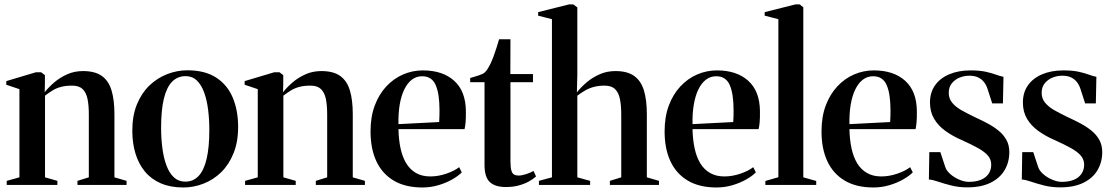

<svg xmlns="http://www.w3.org/2000/svg" viewBox="-20 -838 5036 870"><path d="M68 -34.5V-434L8.5 -454V-470.5L142.5 -510.5H166.5L183.5 -497.5V-458.5L182.5 -420Q200.5 -443 226.2 -465Q252 -487 284.8 -501.5Q317.5 -516 356 -516Q410.5 -516 441.5 -493.8Q472.5 -471.5 485.5 -428Q498.5 -384.5 498.5 -321.5V-34.5L553.5 -18.5V0H331V-18.5L382.5 -34.5V-319.5Q382.5 -359.5 376.8 -388.8Q371 -418 354.8 -434Q338.5 -450 307 -450Q278.5 -450 257.2 -444.5Q236 -439 218.8 -428.5Q201.5 -418 184 -404.5V-34.5L240 -18.5V0H10.5V-18.5Z M579.5 -245.5Q579.5 -314 600.5 -365.2Q621.5 -416.5 657.2 -450.8Q693 -485 737.8 -502.2Q782.5 -519.5 829.5 -519.5Q908 -519.5 959 -486.8Q1010 -454 1034.5 -396Q1059 -338 1059 -263Q1059 -194.5 1038 -143Q1017 -91.5 981.8 -57.2Q946.5 -23 902 -5.8Q857.5 11.5 810.5 11.5Q752.5 11.5 709 -7.2Q665.5 -26 637 -60.2Q608.5 -94.5 594 -141.8Q579.5 -189 579.5 -245.5ZM820 -15Q855.5 -15 879.8 -40.5Q904 -66 916.2 -118Q928.5 -170 928.5 -248.5Q928.5 -297 923 -341Q917.5 -385 905 -419.2Q892.5 -453.5 872 -473.2Q851.5 -493 821 -493Q784.5 -493 759.8 -467.8Q735 -442.5 722.5 -390.8Q710 -339 710 -259Q710 -210.5 715.8 -166.5Q721.5 -122.5 734.2 -88.2Q747 -54 768 -34.5Q789 -15 820 -15Z M1148 -34.5V-434L1088.5 -454V-470.5L1222.5 -510.5H1246.5L1263.5 -497.5V-458.5L1262.5 -420Q1280.5 -443 1306.2 -465Q1332 -487 1364.8 -501.5Q1397.5 -516 1436 -516Q1490.5 -516 1521.5 -493.8Q1552.5 -471.5 1565.5 -428Q1578.5 -384.5 1578.5 -321.5V-34.5L1633.5 -18.5V0H1411V-18.5L1462.5 -34.5V-319.5Q1462.5 -359.5 1456.8 -388.8Q1451 -418 1434.8 -434Q1418.5 -450 1387 -450Q1358.5 -450 1337.2 -444.5Q1316 -439 1298.8 -428.5Q1281.5 -418 1264 -404.5V-34.5L1320 -18.5V0H1090.5V-18.5Z M1894.5 11.5Q1816.5 11.5 1764.2 -19.5Q1712 -50.5 1685.5 -107.2Q1659 -164 1659 -242.5Q1659 -308.5 1678 -359.5Q1697 -410.5 1730.2 -446.2Q1763.5 -482 1806.2 -500.5Q1849 -519 1896 -519Q1986 -519 2038 -472Q2090 -425 2091 -335.5Q2091.5 -304 2089.8 -284.2Q2088 -264.5 2085 -253H1785.5Q1786.5 -205 1795 -165.8Q1803.5 -126.5 1820.8 -98Q1838 -69.5 1865.2 -54Q1892.5 -38.5 1930 -38.5Q1965.5 -38.5 2002.2 -51Q2039 -63.5 2060.5 -80.5L2072.5 -57Q2056.5 -40.5 2028.8 -24.8Q2001 -9 1966.2 1.2Q1931.5 11.5 1894.5 11.5ZM1785.5 -275.5 1970 -285Q1971 -299.5 1971.2 -312Q1971.5 -324.5 1971.5 -338.5Q1971.5 -413.5 1954 -453Q1936.5 -492.5 1893 -492.5Q1866.5 -492.5 1846.2 -477Q1826 -461.5 1812 -432.8Q1798 -404 1791.2 -364.2Q1784.5 -324.5 1785.5 -275.5Z M2272 9.5Q2224.5 9.5 2200 -12.5Q2175.5 -34.5 2175.5 -91V-465.5H2110.5V-484.5Q2118 -487 2128.8 -490Q2139.5 -493 2150.5 -496.8Q2161.5 -500.5 2167.5 -503.5Q2176 -508 2182.2 -515.8Q2188.5 -523.5 2193.8 -533Q2199 -542.5 2204 -552Q2209 -562.5 2215.8 -580.8Q2222.5 -599 2229.5 -620.5Q2236.5 -642 2241.5 -660H2293L2292.5 -502.5H2395V-465.5H2293V-107.5Q2293 -80 2297 -66Q2301 -52 2309.2 -47.2Q2317.5 -42.5 2329.5 -42.5Q2344 -42.5 2364.2 -49Q2384.5 -55.5 2397.5 -63.5L2409 -38.5Q2396 -26.5 2376 -15.5Q2356 -4.5 2330 2.5Q2304 9.5 2272 9.5Z M2481 -34.5V-751L2418.5 -767V-783L2558 -818H2578L2596 -804.5V-499.5L2594 -419.5Q2612.5 -443 2638.5 -465Q2664.5 -487 2697.2 -501.5Q2730 -516 2769 -516Q2823 -516 2854 -493.5Q2885 -471 2898 -427.5Q2911 -384 2911 -320.5V-34.5L2966 -18.5V0H2743.5V-18.5L2795 -34.5V-318.5Q2795 -359 2789.2 -388.5Q2783.5 -418 2767.2 -434Q2751 -450 2719.5 -450Q2693.5 -450 2672 -444.5Q2650.5 -439 2632.2 -428.5Q2614 -418 2596 -404.5V-34.5L2654 -18.5V0H2422V-18.5Z M3227 11.5Q3149 11.5 3096.8 -19.5Q3044.5 -50.5 3018 -107.2Q2991.5 -164 2991.5 -242.5Q2991.5 -308.5 3010.5 -359.5Q3029.5 -410.5 3062.8 -446.2Q3096 -482 3138.8 -500.5Q3181.5 -519 3228.5 -519Q3318.5 -519 3370.5 -472Q3422.5 -425 3423.5 -335.5Q3424 -304 3422.2 -284.2Q3420.5 -264.5 3417.5 -253H3118Q3119 -205 3127.5 -165.8Q3136 -126.5 3153.2 -98Q3170.5 -69.5 3197.8 -54Q3225 -38.5 3262.5 -38.5Q3298 -38.5 3334.8 -51Q3371.5 -63.5 3393 -80.5L3405 -57Q3389 -40.5 3361.2 -24.8Q3333.5 -9 3298.8 1.2Q3264 11.5 3227 11.5ZM3118 -275.5 3302.5 -285Q3303.5 -299.5 3303.8 -312Q3304 -324.5 3304 -338.5Q3304 -413.5 3286.5 -453Q3269 -492.5 3225.5 -492.5Q3199 -492.5 3178.8 -477Q3158.5 -461.5 3144.5 -432.8Q3130.5 -404 3123.8 -364.2Q3117 -324.5 3118 -275.5Z M3507 -35V-751L3445 -767V-783L3584 -818H3604L3620 -804.5V-34.5L3678.5 -18V0H3448V-18Z M3938 11.5Q3860 11.5 3807.8 -19.5Q3755.5 -50.5 3729 -107.2Q3702.5 -164 3702.5 -242.5Q3702.5 -308.5 3721.5 -359.5Q3740.5 -410.5 3773.8 -446.2Q3807 -482 3849.8 -500.5Q3892.5 -519 3939.5 -519Q4029.5 -519 4081.5 -472Q4133.5 -425 4134.5 -335.5Q4135 -304 4133.2 -284.2Q4131.5 -264.5 4128.5 -253H3829Q3830 -205 3838.5 -165.8Q3847 -126.5 3864.2 -98Q3881.5 -69.5 3908.8 -54Q3936 -38.5 3973.5 -38.5Q4009 -38.5 4045.8 -51Q4082.5 -63.5 4104 -80.5L4116 -57Q4100 -40.5 4072.2 -24.8Q4044.5 -9 4009.8 1.2Q3975 11.5 3938 11.5ZM3829 -275.5 4013.5 -285Q4014.5 -299.5 4014.8 -312Q4015 -324.5 4015 -338.5Q4015 -413.5 3997.5 -453Q3980 -492.5 3936.5 -492.5Q3910 -492.5 3889.8 -477Q3869.5 -461.5 3855.5 -432.8Q3841.5 -404 3834.8 -364.2Q3828 -324.5 3829 -275.5Z M4362.5 11Q4324.5 11 4290.5 2.5Q4256.5 -6 4230.5 -15Q4204.5 -24 4189 -24.5L4191 -148.5H4241L4263.5 -80.5Q4269 -64 4286.5 -48.8Q4304 -33.5 4327 -23.8Q4350 -14 4370.5 -14Q4401.5 -14 4424 -23Q4446.5 -32 4459 -49.8Q4471.5 -67.5 4471.5 -92Q4471.5 -115 4456.8 -132.5Q4442 -150 4412 -166.8Q4382 -183.5 4337.5 -203.5Q4296 -221.5 4263.5 -245Q4231 -268.5 4212.5 -300Q4194 -331.5 4194 -373.5Q4194 -419 4217 -451.5Q4240 -484 4281.5 -501.5Q4323 -519 4378 -519Q4419.5 -519 4447.2 -512.8Q4475 -506.5 4493.8 -499.5Q4512.5 -492.5 4527 -490L4524.5 -369.5H4476L4455 -434.5Q4449.5 -452 4439 -465.8Q4428.5 -479.5 4412.2 -487.2Q4396 -495 4372 -495Q4350.5 -495 4329.2 -486.8Q4308 -478.5 4293.5 -461.2Q4279 -444 4279 -417.5Q4279 -391 4295 -372Q4311 -353 4337.2 -338.2Q4363.5 -323.5 4394.5 -308.5Q4425 -294.5 4453.5 -279.5Q4482 -264.5 4504.5 -246.2Q4527 -228 4540.2 -204.2Q4553.5 -180.5 4553.5 -148.5Q4553.5 -103.5 4532.2 -67.2Q4511 -31 4468.5 -10Q4426 11 4362.5 11Z M4783.5 11Q4745.5 11 4711.5 2.5Q4677.5 -6 4651.5 -15Q4625.5 -24 4610 -24.5L4612 -148.5H4662L4684.5 -80.5Q4690 -64 4707.5 -48.8Q4725 -33.5 4748 -23.8Q4771 -14 4791.5 -14Q4822.5 -14 4845 -23Q4867.5 -32 4880 -49.8Q4892.5 -67.5 4892.5 -92Q4892.5 -115 4877.8 -132.5Q4863 -150 4833 -166.8Q4803 -183.5 4758.5 -203.5Q4717 -221.5 4684.5 -245Q4652 -268.5 4633.5 -300Q4615 -331.5 4615 -373.5Q4615 -419 4638 -451.5Q4661 -484 4702.5 -501.5Q4744 -519 4799 -519Q4840.5 -519 4868.2 -512.8Q4896 -506.5 4914.8 -499.5Q4933.5 -492.5 4948 -490L4945.5 -369.5H4897L4876 -434.5Q4870.5 -452 4860 -465.8Q4849.5 -479.5 4833.2 -487.2Q4817 -495 4793 -495Q4771.5 -495 4750.2 -486.8Q4729 -478.5 4714.5 -461.2Q4700 -444 4700 -417.5Q4700 -391 4716 -372Q4732 -353 4758.2 -338.2Q4784.5 -323.5 4815.5 -308.5Q4846 -294.5 4874.5 -279.5Q4903 -264.5 4925.5 -246.2Q4948 -228 4961.2 -204.2Q4974.5 -180.5 4974.5 -148.5Q4974.5 -103.5 4953.2 -67.2Q4932 -31 4889.5 -10Q4847 11 4783.5 11Z"/></svg>

Font: Merriweather 144pt SemiBold
Style: Regular
Weight: 600
Version: Version 2.100